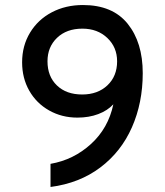

<svg xmlns="http://www.w3.org/2000/svg" viewBox="-20 -732 656 764"><path d="M181 -80Q273 -96 342 -159Q411 -222 431 -317Q408 -292 371 -278Q334 -264 288 -264Q226 -264 175.5 -292.5Q125 -321 96.5 -371Q68 -421 68 -484Q68 -550 99.5 -602Q131 -654 186 -683Q241 -712 310 -712Q428 -712 488 -637.5Q548 -563 548 -441Q548 -323 505 -225.5Q462 -128 379 -65.5Q296 -3 181 12ZM446 -488Q446 -544 407 -581Q368 -618 308 -618Q245 -618 207 -581.5Q169 -545 169 -488Q169 -428 206.5 -392Q244 -356 307 -356Q369 -356 407.5 -392.5Q446 -429 446 -488Z"/></svg>

Font: Overpass Mono Light
Style: Bold
Weight: 600
Monospace: yes
Designer: Delve Withrington, Dave Bailey
Foundry: Delve Fonts
Version: Version 1.000;DELV;Overpass